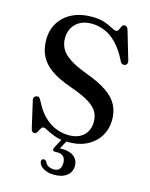

<svg xmlns="http://www.w3.org/2000/svg" viewBox="-135 -799 857 1099"><g transform="rotate(15 293.5 -249.0)"><path d="M292.5 -3.5H323.5L284 70L265.5 64.5Q273.5 63.5 282 62.8Q290.5 62 302 62Q346.5 62 372 82.5Q397.5 103 397.5 136.5Q397.5 173 370 195Q342.5 217 295.5 217Q256 217 230.2 201.2Q204.5 185.5 202 162.5Q201.5 155.5 205.5 151.2Q209.5 147 215 146.5Q220.5 146 224.8 148.8Q229 151.5 232 155.5Q239 172.5 253.8 180Q268.5 187.5 286 187.5Q329 187.5 329 136.5Q329 114.5 317 101.2Q305 88 281.5 88H265Q255.5 88 253 82Q250.5 76 254.5 68ZM323 15.5Q278.5 15.5 247 4.2Q215.5 -7 196 -18Q176.5 -29 168.5 -29Q160.5 -29 155.5 -22.2Q150.5 -15.5 146.2 -6.5Q142 2.5 137 9Q132 15.5 123.5 15.5Q116 15.5 111 10.8Q106 6 103.5 -5L66.5 -166.5Q64.5 -175 68 -181.2Q71.5 -187.5 80 -190.5Q89 -193.5 95.8 -190Q102.5 -186.5 107.5 -176.5Q134.5 -120.5 168.2 -87Q202 -53.5 239.8 -38.5Q277.5 -23.5 317 -23.5Q373 -23.5 404.8 -53.8Q436.5 -84 436.5 -134Q437 -165 423 -191.5Q409 -218 370.2 -242.5Q331.5 -267 257.5 -292.5Q182.5 -318.5 137.2 -350.5Q92 -382.5 71.8 -423.8Q51.5 -465 51.5 -518Q51.5 -576.5 79 -620.5Q106.5 -664.5 155.8 -688.8Q205 -713 270 -713Q317 -713 347 -702.5Q377 -692 395 -681.5Q413 -671 424 -671Q434.5 -671 438.8 -681.5Q443 -692 448 -702.8Q453 -713.5 465 -713.5Q473 -713.5 478.2 -708.5Q483.5 -703.5 487.5 -690L536.5 -523.5Q539.5 -514 536 -506Q532.5 -498 524 -495.5Q515 -492.5 508 -496Q501 -499.5 496.5 -508.5Q466 -570.5 431 -606.8Q396 -643 358 -658.8Q320 -674.5 279.5 -674.5Q222 -674.5 187.5 -641.5Q153 -608.5 153 -554Q153 -522 167.5 -494.2Q182 -466.5 219.8 -441Q257.5 -415.5 327.5 -389.5Q405.5 -360.5 451 -328.8Q496.5 -297 516 -258.2Q535.5 -219.5 535 -170.5Q534.5 -119.5 509.8 -77.2Q485 -35 438 -9.8Q391 15.5 323 15.5Z"/></g></svg>

Font: Fraunces 28pt
Style: Regular
Weight: 400
Version: Version 1.000;[b76b70a41]